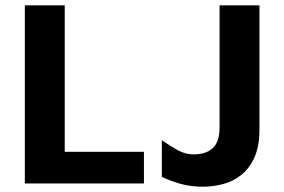

<svg xmlns="http://www.w3.org/2000/svg" viewBox="-20 -687 1065 719"><path d="M73 0V-667H222.4V-118.6H519V0ZM739.6 12.2Q696.4 12.2 657.7 1.8Q619 -8.6 586 -24.6V-162Q618.2 -139.6 646.4 -124.2Q674.6 -108.8 704.8 -108.8Q751.2 -108.8 776.7 -132.2Q802.2 -155.6 802.2 -209.2V-667H951.6V-202Q951.6 -139.2 932.9 -97.8Q914.2 -56.4 883.8 -32.1Q853.4 -7.8 815.7 2.2Q778 12.2 739.6 12.2Z"/></svg>

Font: Maven Pro VF Beta
Style: Regular
Weight: 400
Designer: Joe Prince
Foundry: Joe Prince
Version: Version 2.002